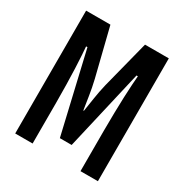

<svg xmlns="http://www.w3.org/2000/svg" viewBox="-189 -981 1081 1129"><g transform="rotate(30 352.0 -417.0)"><path d="M71.3 -834V0H189.5V-275.9C189.5 -318.2 189 -358.9 188.2 -397.9C187.4 -437 186.4 -472.9 185.1 -505.6C183.8 -538.3 182.3 -567.2 180.7 -592.3C179 -617.4 177.6 -637.2 176.3 -651.9H185.5L312.5 -107.4H392.6L518.6 -651.9H527.8C526.5 -637.2 525.1 -617.4 523.4 -592.3C521.8 -567.2 520.3 -538.3 519 -505.6C517.7 -472.9 516.7 -437 515.9 -397.9C515.1 -358.9 514.6 -318.2 514.6 -275.9V0H632.8V-834H471.2L388.7 -511.2C380.2 -475.4 373.5 -441.3 368.7 -408.9L354.5 -317.4H350.6L336.4 -408.9C331.5 -441.3 324.9 -475.4 316.4 -511.2L236.3 -834Z"/></g></svg>

Font: Fjalla One
Style: Regular
Weight: 400
Designer: Irina Smirnova
Foundry: Irina Smirnova
Version: Version 1.001